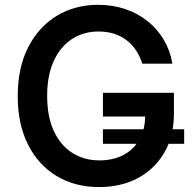

<svg xmlns="http://www.w3.org/2000/svg" viewBox="-20 -757 789 787"><path d="M386.7 9.8Q287.1 9.8 211.9 -35.6Q136.7 -81.1 94.7 -164.6Q52.7 -248 52.7 -362.8Q52.7 -480 95.7 -563.7Q138.7 -647.5 213.1 -692.4Q287.6 -737.3 382.3 -737.3Q441.4 -737.3 492.9 -720Q544.4 -702.6 585 -670.2Q625.5 -637.7 651.6 -593.5Q677.7 -549.3 686.5 -496.1H563Q553.7 -526.9 537.4 -551Q521 -575.2 498.3 -592.5Q475.6 -609.9 446.8 -618.9Q418 -627.9 383.8 -627.9Q323.7 -627.9 276.1 -597.7Q228.5 -567.4 200.9 -508.3Q173.3 -449.2 173.3 -363.8Q173.3 -278.8 200.7 -220Q228 -161.1 276.4 -130.4Q324.7 -99.6 387.2 -99.6Q444.3 -99.6 486.6 -122.1Q528.8 -144.5 552 -186.3Q575.2 -228 575.2 -284.7L604.5 -279.3H401.9V-376.5H692.9V-291.5Q692.9 -198.7 653.3 -131.1Q613.8 -63.5 544.9 -26.9Q476.1 9.8 386.7 9.8ZM401.9 -167.5V-227.1H734.9V-167.5Z"/></svg>

Font: Inter Cardless
Style: Medium
Weight: 500
Designer: Rasmus Andersson
Foundry: rsms
Version: Version 4.001;git-9221beed3